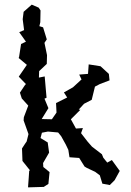

<svg xmlns="http://www.w3.org/2000/svg" viewBox="-20 -786 567 829"><path d="M169 21 189 8 194 -43 167 -65 166 -82 192 -127 186 -171 155 -190 161 -213 187 -218 231 -214 244 -198 264 -162 275 -139 280 -107 322 -104 345 -67 355 -61 391 -44 411 -29 422 7 454 13 475 -8 497 -48 463 -95 443 -84 426 -105 420 -120 377 -153 357 -176 330 -211 338 -233 308 -231 286 -271 327 -312 320 -313 343 -338 376 -355 390 -412 411 -423 453 -439 450 -467 414 -500 363 -508 360 -467 322 -464 332 -443 295 -409 256 -387 270 -365 222 -341 224 -300 204 -271 160 -272 189 -319 172 -360 181 -364 178 -398 173 -456 148 -451 149 -479 182 -510 183 -548 172 -601 182 -616 166 -668 150 -673 154 -690 155 -741 147 -753 117 -766 82 -735 78 -703 84 -656 63 -647 92 -606 71 -596 62 -538 60 -536 96 -506 61 -455 92 -423 88 -419 66 -386 74 -361 102 -330 83 -280 82 -266 103 -207 95 -175 88 -165 75 -145 77 -91 109 -51 106 -48 104 -18 101 23Z"/></svg>

Font: チョークS
Style: Regular
Weight: 400
Designer: [Stick] Fontworks Inc.
Foundry: [Stick] Fontworks Inc.
Version: Version 1.200;FEAKit 1.0